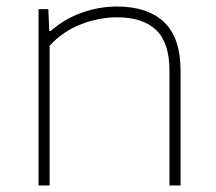

<svg xmlns="http://www.w3.org/2000/svg" viewBox="-20 -568 662 588"><path d="M98 -540H128L131 -473H135Q176.5 -509.5 229.5 -528.8Q282.5 -548 339 -548Q431.5 -548 482.2 -500.5Q533 -453 533 -350V0H499V-351Q499 -437.5 458 -476.2Q417 -515 339 -515Q284 -515 228.8 -494Q173.5 -473 132 -428V0H98Z"/></svg>

Font: Encode Sans Expanded Thin
Style: Regular
Weight: 250
Width: 7
Designer: Multiple Designers
Foundry: Impallari Type
Version: Version 2.000